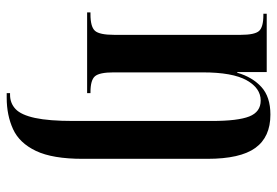

<svg xmlns="http://www.w3.org/2000/svg" viewBox="-147 -440 827 573"><g transform="rotate(90 266.5 -153.5)"><path d="M258 240V230H263Q288 230 305.5 213.5Q323 197 332 155.5Q341 114 341 41V-372Q341 -450 327.5 -484Q314 -518 280 -518Q243 -518 219.5 -476Q196 -434 196 -345V-79Q196 -37 207.5 -23.5Q219 -10 255 -10H258V0H17V-10H23Q60 -10 72 -23.5Q84 -37 84 -81V-458Q84 -500 72.5 -513Q61 -526 25 -526H21V-536H195V-448H197Q210 -493 239.5 -520Q269 -547 322 -547Q389 -547 421.5 -502Q454 -457 454 -359V13Q454 103 430.5 152.5Q407 202 365.5 221Q324 240 272 240Z"/></g></svg>

Font: Noto Serif Display ExtraCondensed SemiBold
Style: Regular
Weight: 600
Width: 2
Designer: Monotype Design Team
Foundry: Monotype Imaging Inc.
Version: Version 2.009